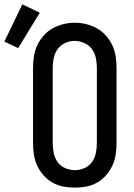

<svg xmlns="http://www.w3.org/2000/svg" viewBox="-92 -850 612 878"><path d="M250 8Q223 8 197 3Q171 -2 148 -15Q125 -28 107 -48.5Q89 -69 78 -93Q67 -117 63 -143.5Q59 -170 59 -196V-539Q59 -565 63 -591.5Q67 -618 78 -642Q89 -666 107 -686.5Q125 -707 148 -720Q171 -733 197 -739.5Q223 -746 250 -746Q277 -746 303 -739.5Q329 -733 352 -720Q375 -707 393 -686.5Q411 -666 422 -642Q433 -618 437 -591.5Q441 -565 441 -539V-196Q441 -170 437 -143.5Q433 -117 422 -93Q411 -69 393 -48.5Q375 -28 352 -15Q329 -2 303 3Q277 8 250 8ZM250 -72Q273 -72 294.5 -81.5Q316 -91 329 -109.5Q342 -128 346.5 -151Q351 -174 351 -196V-539Q351 -561 346.5 -584Q342 -607 328.5 -625.5Q315 -644 293 -653.5Q271 -663 249 -663Q226 -663 205 -653Q184 -643 171 -624.5Q158 -606 153.5 -583.5Q149 -561 149 -539V-196Q149 -174 153.5 -151Q158 -128 171 -109.5Q184 -91 205.5 -81.5Q227 -72 250 -72ZM-9 -630 -72 -660 10 -830 90 -792Z"/></svg>

Font: Iosevka Slab Medium
Style: Regular
Weight: 500
Monospace: yes
Designer: Belleve Invis
Foundry: Belleve Invis
Version: Version 11.1.1; ttfautohint (v1.8.3)